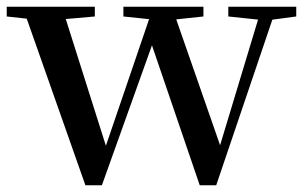

<svg xmlns="http://www.w3.org/2000/svg" viewBox="-27 -547 906 571"><path d="M227 4 40 -527H157L296 -88H279L284 -102L429 -527H484L637 -88H619L623 -100L752 -527H796L616 4H567L412 -450H439L432 -432L276 4ZM-7 -498V-527H255V-498L130 -487H94ZM340 -498V-527H578V-498L475 -487H445ZM652 -498V-527H854V-498L772 -487H757Z"/></svg>

Font: Noto Serif JP ExtraLight SemiBold
Style: Regular
Weight: 600
Version: Version 2.003-H1;hotconv 1.1.1;makeotfexe 2.6.0